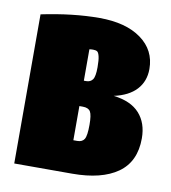

<svg xmlns="http://www.w3.org/2000/svg" viewBox="-68 -613 601 673"><g transform="rotate(10 233.0 -277.0)"><path d="M329.1 -293.9Q391.1 -286.6 421.6 -252.7Q452.1 -218.8 452.1 -164.1Q452.1 -81.1 394.8 -40.5Q337.4 0 232.9 0H26.9V-530.8Q139.2 -554.2 232.9 -554.2Q327.1 -554.2 381.6 -514.6Q436 -475.1 436 -408.2Q436 -364.3 408.7 -334.7Q381.3 -305.2 329.1 -293.9ZM230 -440.9Q222.7 -440.9 216.8 -439.9V-328.1H225.1Q240.2 -328.1 248 -338.9Q255.9 -349.6 255.9 -382.8Q255.9 -408.7 252.7 -421.6Q249.5 -434.6 244.6 -437.7Q239.7 -440.9 230 -440.9ZM231 -116.2Q248.5 -116.2 255.9 -128.4Q263.2 -140.6 263.2 -179.2Q263.2 -214.4 256.1 -226.1Q249 -237.8 229 -237.8H216.8V-116.2Z"/></g></svg>

Font: Fira Sans Compressed Heavy
Style: Regular
Weight: 900
Width: 1
Designer: Carrois Corporate & Edenspiekermann AG
Foundry: Carrois Corporate GbR & Edenspiekermann AG
Version: Version 4.203;PS 004.203;hotconv 1.0.88;makeotf.lib2.5.64775